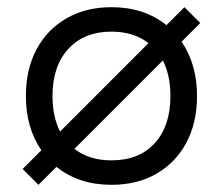

<svg xmlns="http://www.w3.org/2000/svg" viewBox="-20 -502 620 534"><path d="M87 12 43 -32 95 -84Q52 -147 52 -235Q52 -309 81.5 -364.5Q111 -420 165 -451Q219 -482 290 -482Q381 -482 443 -432L493 -482L537 -438L485 -386Q528 -323 528 -235Q528 -161 498.5 -105.5Q469 -50 415.5 -19Q362 12 290 12Q199 12 137 -38ZM126 -235Q126 -178 147 -136L393 -382Q352 -414 290 -414Q214 -414 170 -366Q126 -318 126 -235ZM290 -56Q367 -56 410.5 -104Q454 -152 454 -235Q454 -292 433 -334L187 -88Q228 -56 290 -56Z"/></svg>

Font: Sometype Mono
Style: Regular
Weight: 400
Monospace: yes
Designer: Ryoichi Tsunekawa
Foundry: Dharma Type
Version: Version 1.000; ttfautohint (v1.8.3)